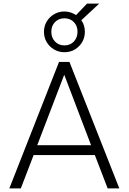

<svg xmlns="http://www.w3.org/2000/svg" viewBox="-20 -1050 717 1070"><path d="M32 0 309 -705H367L645 0H580L502 -203L534 -186H142L174 -203L96 0ZM337 -631 183 -229 164 -241H512L492 -229L339 -631ZM339 -759Q307 -759 281 -774.5Q255 -790 240 -815.5Q225 -841 225 -873Q225 -904 240 -929.5Q255 -955 281 -970.5Q307 -986 339 -986Q358 -986 374 -980.5Q390 -975 404 -966L465 -1030H533L433 -937Q443 -924 448 -907.5Q453 -891 453 -873Q453 -841 438 -815.5Q423 -790 397.5 -774.5Q372 -759 339 -759ZM339 -797Q371 -797 391.5 -818.5Q412 -840 412 -873Q412 -906 391.5 -927Q371 -948 339 -948Q307 -948 286.5 -927Q266 -906 266 -873Q266 -840 286.5 -818.5Q307 -797 339 -797Z"/></svg>

Font: Nunito Sans 10pt SemiCondensed Light
Style: Regular
Weight: 300
Width: 4
Designer: Vernon Adams
Foundry: Vernon Adams
Version: Version 3.101;gftools[0.9.27]